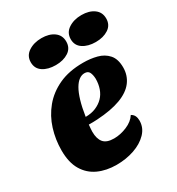

<svg xmlns="http://www.w3.org/2000/svg" viewBox="-182 -866 927 1003"><g transform="rotate(-30 281.5 -365.0)"><path d="M229 20Q167 20 119 -2Q71 -24 43.5 -70Q16 -116 16 -189Q16 -254 35 -315Q54 -376 94 -424.5Q134 -473 195.5 -501.5Q257 -530 342 -530Q386 -530 424.5 -520Q463 -510 487.5 -482.5Q512 -455 512 -404Q512 -356 484.5 -319.5Q457 -283 400.5 -262Q344 -241 258 -236Q246 -235 233 -235Q220 -235 207 -235Q206 -224 205 -212.5Q204 -201 204 -193Q204 -151 222.5 -128.5Q241 -106 286 -106Q324 -106 363.5 -122.5Q403 -139 422 -169Q436 -161 441.5 -149Q447 -137 447 -121Q447 -78 416 -46Q385 -14 335.5 3Q286 20 229 20ZM213 -278Q248 -278 275 -289.5Q302 -301 320.5 -320Q339 -339 348.5 -366Q358 -393 358 -425Q357 -449 349.5 -464Q342 -479 321 -479Q304 -479 288 -467.5Q272 -456 258 -432Q244 -408 232.5 -369.5Q221 -331 213 -278ZM214 -590Q167 -590 137 -610Q107 -630 107 -668Q107 -707 139.5 -728.5Q172 -750 218 -750Q264 -750 293 -729Q322 -708 322 -670Q322 -631 291 -610.5Q260 -590 214 -590ZM455 -590Q409 -590 378.5 -610Q348 -630 348 -668Q348 -707 380.5 -728.5Q413 -750 459 -750Q505 -750 534 -729Q563 -708 563 -670Q563 -631 532 -610.5Q501 -590 455 -590Z"/></g></svg>

Font: Sansita Swashed Light ExtraBold
Style: Regular
Weight: 800
Version: Version 1.003